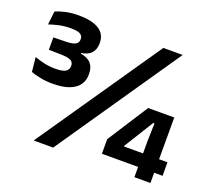

<svg xmlns="http://www.w3.org/2000/svg" viewBox="-112 -790 1027 934"><g transform="rotate(20 401.5 -323.5)"><path d="M139 -291Q103.5 -291 73.2 -297.2Q43 -303.5 25 -310.5L17.5 -385Q38.5 -377 66.5 -370.5Q94.5 -364 125 -364Q166 -364 180.2 -374.5Q194.5 -385 194.5 -401.5V-403.5Q194.5 -411.5 191.5 -418Q188.5 -424.5 181.8 -428.8Q175 -433 163.5 -435.5Q152 -438 134.5 -438.5L65.5 -440V-504L133 -505.5Q166 -506.5 179.8 -514.8Q193.5 -523 193.5 -539.5V-542Q193.5 -558 180 -566.5Q166.5 -575 130 -575Q96.5 -575 68 -568.2Q39.5 -561.5 19.5 -554.5L27.5 -624.5Q48 -633.5 77.8 -640.2Q107.5 -647 144.5 -647Q216 -647 251.5 -623.8Q287 -600.5 287 -556.5V-552.5Q287 -522.5 270.5 -503.5Q254 -484.5 218.5 -479V-469L214 -476.5Q253.5 -470.5 271.5 -450.5Q289.5 -430.5 289.5 -396.5V-391.5Q289.5 -362 273.5 -339.2Q257.5 -316.5 224 -303.8Q190.5 -291 139 -291ZM147 0 586 -639H686L248 0ZM668.5 0V-191.5L671 -279H664.5L570 -126.5V-98.5L530.5 -123H795V-53H481V-128.5L616.5 -339H751.5V0Z"/></g></svg>

Font: Anek Latin Medium SemiBold
Style: Regular
Weight: 600
Version: Version 1.003